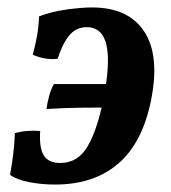

<svg xmlns="http://www.w3.org/2000/svg" viewBox="-20 -487 459 516"><path d="M128 9Q92 9 58.5 2.5Q25 -4 7 -17Q12 -44 15.5 -72.5Q19 -101 20 -129Q50 -138 88 -135Q85 -90 97.5 -69.5Q110 -49 142 -49Q189 -49 215 -93Q241 -137 257 -216Q277 -314 266.5 -364Q256 -414 213 -414Q184 -414 165.5 -391Q147 -368 135 -329Q118 -327 100.5 -330Q83 -333 68 -340Q75 -365 79.5 -390.5Q84 -416 85 -443Q119 -456 159.5 -461.5Q200 -467 227 -467Q325 -467 367.5 -402.5Q410 -338 386 -218Q363 -103 297.5 -47Q232 9 128 9ZM105 -194Q107 -211 112.5 -230.5Q118 -250 125 -261H278L265 -198Q231 -198 192.5 -197.5Q154 -197 105 -194Z"/></svg>

Font: Vollkorn SemiBold
Style: Italic
Weight: 600
Italic angle: -11°
Designer: Friedrich Althausen
Foundry: Friedrich Althausen
Version: Version 5.000